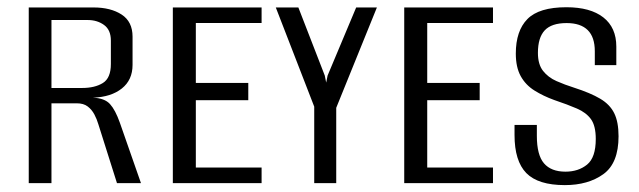

<svg xmlns="http://www.w3.org/2000/svg" viewBox="-20 -516 1800 541"><path d="M61 0V-495H243.3Q292 -495 322.7 -475Q353.5 -455 353.5 -412.8V-333.2Q353.5 -290.6 323.2 -266.6Q292.9 -242.6 242.3 -240.8V-240.7Q274.9 -239.4 290 -222.7Q305.1 -206 317.7 -170.3L377.2 0H309.6L257.1 -166Q253 -180.1 245.9 -193.6Q238.7 -207.1 227.1 -216Q215.5 -224.9 196.4 -224.9H125V0ZM125 -268.1H211.3Q247.2 -268.1 269.8 -282.1Q292.4 -296 292.4 -335.7V-401.7Q292.4 -431.8 273.1 -445.7Q253.9 -459.6 227.1 -459.6H125Z M467 0V-495H717.1V-451.1H531.8V-282.4H679.6V-233.7H531.8V-44H717.1V0Z M865.4 0V-215.5L757.1 -495H820.7L895.1 -303.2L899.1 -283.3L903.1 -303.2L983.6 -495H1042L927.4 -212.2V0Z M1119 0V-495H1369.1V-451.1H1183.8V-282.4H1331.6V-233.7H1183.8V-44H1369.1V0Z M1571.5 5.6Q1496.3 5.6 1463 -28.3Q1429.8 -62.3 1429.8 -135.5V-164H1492.7V-133Q1492.7 -79.3 1512.8 -55.8Q1533 -32.3 1573.2 -32.3Q1609.8 -32.3 1634.3 -52.3Q1658.7 -72.2 1658.7 -124.4Q1658.7 -161.4 1645.2 -180.2Q1631.6 -198.9 1605.7 -210.1Q1579.9 -221.3 1541.6 -234.2Q1510.9 -245.3 1486 -260.9Q1461 -276.5 1447.2 -301.5Q1433.4 -326.5 1433.4 -365Q1433.4 -429.1 1466.1 -462.3Q1498.8 -495.6 1576 -495.6Q1643.4 -495.6 1680 -467Q1716.6 -438.4 1716.6 -384.7V-332.5H1656V-371.6Q1656 -411.3 1636.1 -431.1Q1616.1 -451 1576.6 -451Q1534 -451 1514.8 -430.4Q1495.7 -409.9 1495.7 -367.1Q1495.7 -334.6 1510.2 -316.2Q1524.8 -297.7 1548.1 -287.5Q1571.5 -277.2 1597.2 -269.1Q1643.9 -254.1 1671.3 -237.8Q1698.6 -221.6 1710.7 -197Q1722.9 -172.5 1722.9 -132Q1722.9 -56.2 1680.1 -25.3Q1637.2 5.6 1571.5 5.6Z"/></svg>

Font: Alumni Sans SC Thin
Style: Regular
Weight: 100
Designer: Robert E. Leuschke
Foundry: Robert E. Leuschke
Version: Version 1.018